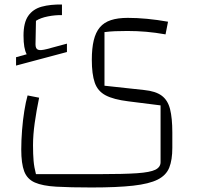

<svg xmlns="http://www.w3.org/2000/svg" viewBox="-20 -559 879 849"><path d="M385 270Q290 270 229 266.5Q168 263 134 248Q100 233 87 198.5Q74 164 74 102Q74 62 77.5 17Q81 -28 87.5 -68.5Q94 -109 102 -137L153 -127Q141 -69 133.5 -15.5Q126 38 126 83Q126 123 128.5 152Q131 181 139 211H422Q527 211 585.5 207Q644 203 667 191.5Q690 180 690 158V-93L547 -111Q482 -119 447 -137.5Q412 -156 399 -193.5Q386 -231 386 -295Q386 -345 394.5 -380.5Q403 -416 421.5 -438Q440 -460 470.5 -470Q501 -480 545 -480Q627 -480 723 -463L712 -407Q667 -415 626.5 -418.5Q586 -422 543 -422Q512 -422 488.5 -421Q465 -420 442 -417V-180L617 -161Q668 -156 695 -136Q722 -116 732 -76.5Q742 -37 742 27V95Q742 148 728.5 182Q715 216 677.5 235Q640 254 569 262Q498 270 385 270ZM51 -269V-306L98 -319Q91 -332 87.5 -352Q84 -372 84 -402Q84 -459 105 -489Q126 -519 164.5 -529.5Q203 -540 254 -539V-492Q225 -493 192 -486.5Q159 -480 139 -467L137 -363Q137 -343 148.5 -339Q160 -335 187 -342L276 -366V-329Z"/></svg>

Font: Changa ExtraLight ExtraLight
Style: Regular
Weight: 250
Version: Version 3.002; ttfautohint (v1.8.2)